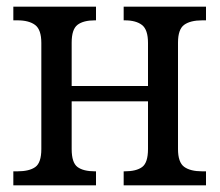

<svg xmlns="http://www.w3.org/2000/svg" viewBox="-20 -556 659 576"><path d="M20 -42H32Q68 -42 86 -55Q104 -68 104 -109V-427Q104 -467 85.5 -481Q67 -495 32 -495H20V-536H268V-495H265Q230 -495 212.5 -481.5Q195 -468 195 -428V-298H424V-427Q424 -467 406 -481Q388 -495 354 -495H351V-536H598V-495H587Q551 -495 532.5 -481.5Q514 -468 514 -428V-109Q514 -69 532.5 -55.5Q551 -42 587 -42H598V0H351V-42H354Q389 -42 406.5 -55Q424 -68 424 -109V-252H195V-109Q195 -68 212.5 -55Q230 -42 265 -42H268V0H20Z"/></svg>

Font: Noto Serif Narrow
Style: Regular
Weight: 400
Width: 4
Designer: Monotype Design Team
Foundry: Monotype Imaging Inc.
Version: Version 1.001